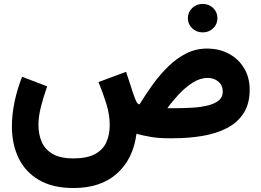

<svg xmlns="http://www.w3.org/2000/svg" viewBox="-20 -697 1317 968"><path d="M927.2 -605.5Q927.2 -635.7 949 -656.5Q970.7 -677.2 1002 -677.2Q1033.2 -677.2 1054.7 -656.5Q1076.2 -635.7 1076.2 -605.5Q1076.2 -575.2 1054.7 -554.4Q1033.2 -533.7 1002 -533.7Q970.7 -533.7 949 -554.4Q927.2 -575.2 927.2 -605.5ZM350.6 251Q245.6 251 176.5 210.4Q107.4 169.9 73.7 99.9Q40 29.8 40 -59.6Q40 -119.1 53.2 -182.9Q66.4 -246.6 91.3 -310.1L217.8 -261.7Q199.2 -209 186.5 -159.2Q173.8 -109.4 173.8 -66.9Q173.8 -21 189.9 17.3Q206.1 55.7 244.6 78.6Q283.2 101.6 350.6 101.6Q418.9 101.6 459 79.8Q499 58.1 516.1 20.3Q533.2 -17.6 533.2 -66.4Q533.2 -118.2 516.1 -173.8Q499 -229.5 476.6 -283.2L615.7 -335L648.9 -233.4Q656.2 -210.9 664.6 -190.9Q672.9 -170.9 683.6 -170.9Q714.8 -222.2 751 -272Q787.1 -321.8 828.9 -362.5Q870.6 -403.3 919.2 -427.7Q967.8 -452.1 1023.4 -452.1Q1086.4 -452.1 1135 -425.5Q1183.6 -398.9 1211.2 -352.3Q1238.8 -305.7 1238.8 -245.1Q1238.8 -173.3 1208 -126Q1177.2 -78.6 1123.8 -51Q1070.3 -23.4 1000.7 -11.7Q931.2 0 853.5 0H828.1Q779.3 0 741 -6.6Q702.6 -13.2 668 -22.5Q651.9 104 570.1 177.5Q488.3 251 350.6 251ZM1026.9 -304.2Q989.3 -304.2 951.9 -280.5Q914.6 -256.8 881.6 -221.7Q848.6 -186.5 823.7 -151.4H861.3Q906.7 -151.4 950 -154.1Q993.2 -156.7 1027.8 -165.3Q1062.5 -173.8 1082.8 -190.4Q1103 -207 1103 -234.9Q1103 -266.6 1081.1 -285.4Q1059.1 -304.2 1026.9 -304.2Z"/></svg>

Font: Vazirmatn RD UI Black
Style: Regular
Weight: 900
Designer: Saber Rastikerdar
Foundry: Saber Rastikerdar
Version: Version 33.003